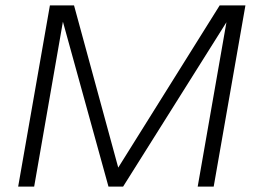

<svg xmlns="http://www.w3.org/2000/svg" viewBox="-20 -688 939 708"><path d="M709 0 815 -606 434 0H380L212 -608L106 0H47L164 -668H253L416 -70L790 -668H885L768 0Z"/></svg>

Font: Celebes Light
Style: Italic
Weight: 300
Italic angle: -10°
Designer: Anugrah Pasau
Foundry: Lafontype
Version: Version 1.000; ttfautohint (v1.8.4)